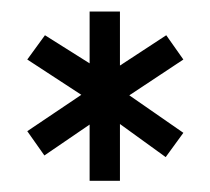

<svg xmlns="http://www.w3.org/2000/svg" viewBox="-20 -787 372 340"><path d="M28.3 -681.6 59.6 -724.6 138.7 -674.8V-766.6H192.4V-670.9L274.4 -724.6L304.7 -681.6L209 -618.2L304.7 -551.8L273.4 -508.8L192.4 -567.4V-466.8H138.7V-566.4L58.6 -511.7L28.3 -554.7L124 -619.1Z"/></svg>

Font: Post No Bills Colombo
Style: SemiBold
Weight: 700
Designer: Kosala Senevirathne, Siva Puranthara, Lasantha Premarathna, Tharique Azeez
Foundry: Mooniak
Version: Version 1.220 ; ttfautohint (v1.5)